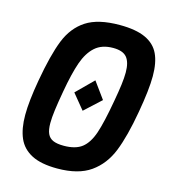

<svg xmlns="http://www.w3.org/2000/svg" viewBox="-111 -824 822 925"><g transform="rotate(15 300.0 -362.0)"><path d="M44 -199Q44 -266.5 63 -374.5Q86.5 -508.5 116.2 -583Q146 -657.5 205.5 -696.2Q265 -735 372.5 -735Q453.5 -735 501.2 -713Q549 -691 569.2 -648Q589.5 -605 589.5 -537.5Q589.5 -470 569 -354.5Q547 -228 516.5 -151.5Q486 -75 425 -32Q364 11 259 11Q178.5 11 131.2 -13.5Q84 -38 64 -84Q44 -130 44 -199ZM244.5 -364.5 327.5 -447 387.5 -364.5 306 -289.5ZM441 -374.5Q450 -424.5 454.5 -459.5Q459 -494.5 459 -521Q459 -572 439 -596Q419 -620 370.5 -620Q314.5 -620 280.8 -590Q247 -560 227.5 -504.2Q208 -448.5 191.5 -354.5Q181 -295.5 176 -257.2Q171 -219 171 -192Q171 -158.5 179.8 -139.2Q188.5 -120 208 -111.5Q227.5 -103 261 -103Q320 -103 352 -128Q384 -153 402.8 -208.2Q421.5 -263.5 441 -374.5Z"/></g></svg>

Font: JuliaMono ExtraBold
Style: Italic
Weight: 800
Italic angle: -9°
Monospace: yes
Designer: cormullion
Foundry: corm
Version: Version 0.057; ttfautohint (v1.8.4)